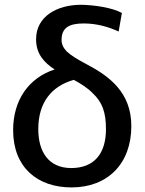

<svg xmlns="http://www.w3.org/2000/svg" viewBox="-20 -779 612 813"><path d="M282.7 14.6C436 14.6 536.1 -85.9 536.1 -245.1C536.1 -387.2 443.8 -456.1 346.2 -507.3C306.6 -527.8 278.8 -545.9 262.7 -561C249 -575.2 240.7 -590.8 240.7 -609.9C240.7 -662.1 273.4 -679.7 334.5 -679.7C388.2 -679.7 438 -666 482.4 -645.5L496.1 -724.1C455.6 -746.6 379.9 -757.8 322.8 -758.8C219.7 -758.3 132.8 -708.5 132.8 -613.3C132.3 -550.8 167 -513.7 211.4 -484.9C101.1 -449.2 35.6 -354.5 35.6 -228C35.6 -70.8 137.7 14.6 282.7 14.6ZM372.6 -384.3C413.6 -346.2 428.7 -302.2 428.7 -232.4C428.7 -128.9 379.4 -67.4 281.2 -67.4C185.1 -67.9 142.1 -136.7 142.1 -232.4C142.1 -345.2 198.2 -414.1 292.5 -440.9C323.7 -423.8 351.6 -406.2 372.6 -384.3Z"/></svg>

Font: Winston Medium
Style: Regular
Weight: 500
Designer: Vernon Adams, Kim Jin-seong, David Berlow, Cristiano Sobral
Foundry: The Winston Project Authors
Version: Version 3.004